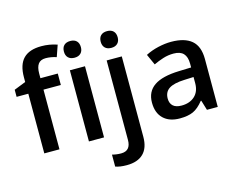

<svg xmlns="http://www.w3.org/2000/svg" viewBox="-129 -967 1759 1408"><g transform="rotate(-15 750.5 -262.5)"><path d="M353 -453.1H221.2V0H106V-453.1H17.1V-506.8L106 -542V-577.1Q106 -672.9 150.9 -719Q195.8 -765.1 288.1 -765.1Q348.6 -765.1 407.2 -745.1L377 -658.2Q334.5 -671.9 295.9 -671.9Q256.8 -671.9 239 -647.7Q221.2 -623.5 221.2 -575.2V-540H353ZM559.6 0H444.8V-540H559.6ZM438 -683.1Q438 -713.9 454.8 -730.5Q471.7 -747.1 502.9 -747.1Q533.2 -747.1 550 -730.5Q566.9 -713.9 566.9 -683.1Q566.9 -653.8 550 -637Q533.2 -620.1 502.9 -620.1Q471.7 -620.1 454.8 -637Q438 -653.8 438 -683.1Z M668.9 240.2Q617.2 240.2 583 228V137.2Q616.2 146 650.9 146Q724.1 146 724.1 63V-540H838.9V70.8Q838.9 154.3 795.2 197.3Q751.5 240.2 668.9 240.2ZM717.3 -683.1Q717.3 -713.9 734.1 -730.5Q751 -747.1 782.2 -747.1Q812.5 -747.1 829.3 -730.5Q846.2 -713.9 846.2 -683.1Q846.2 -653.8 829.3 -637Q812.5 -620.1 782.2 -620.1Q751 -620.1 734.1 -637Q717.3 -653.8 717.3 -683.1Z M1340.8 0 1317.9 -75.2H1314Q1274.9 -25.9 1235.4 -8.1Q1195.8 9.8 1133.8 9.8Q1054.2 9.8 1009.5 -33.2Q964.8 -76.2 964.8 -154.8Q964.8 -238.3 1026.9 -280.8Q1088.9 -323.2 1215.8 -327.1L1309.1 -330.1V-358.9Q1309.1 -410.6 1284.9 -436.3Q1260.7 -461.9 1210 -461.9Q1168.5 -461.9 1130.4 -449.7Q1092.3 -437.5 1057.1 -420.9L1020 -502.9Q1064 -525.9 1116.2 -537.8Q1168.5 -549.8 1214.8 -549.8Q1317.9 -549.8 1370.4 -504.9Q1422.9 -460 1422.9 -363.8V0ZM1169.9 -78.1Q1232.4 -78.1 1270.3 -113Q1308.1 -147.9 1308.1 -210.9V-257.8L1238.8 -254.9Q1157.7 -252 1120.8 -227.8Q1084 -203.6 1084 -153.8Q1084 -117.7 1105.5 -97.9Q1127 -78.1 1169.9 -78.1Z"/></g></svg>

Font: f0_46533          
Style: Regular
Weight: 600
Foundry: Ascender Corporation
Version: Version 1.10